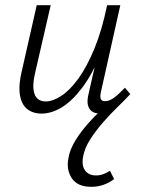

<svg xmlns="http://www.w3.org/2000/svg" viewBox="-20 -433 549 742"><path d="M140 6Q118 6 99.5 -2.5Q81 -11 69.5 -29.5Q58 -48 55.5 -78.5Q53 -109 63 -153L122 -413H176L117 -157Q103 -101 113 -71Q123 -41 157 -41Q184 -41 217 -62.5Q250 -84 283 -129.5Q316 -175 345 -245.5Q374 -316 394 -413H426Q402 -302 368.5 -222.5Q335 -143 296.5 -92.5Q258 -42 218.5 -18Q179 6 140 6ZM361 5Q345 5 334 -3.5Q323 -12 319.5 -28Q316 -44 322 -69L400 -413H445L371 -82Q366 -62 369 -52Q372 -42 386 -42Q403 -42 421.5 -56Q440 -70 463 -94L483 -70Q450 -35 419.5 -15Q389 5 361 5ZM333 289Q280 289 258 256.5Q236 224 244 180Q250 144 272.5 108Q295 72 326.5 37.5Q358 3 394 -28.5Q430 -60 463 -88L484 -70Q465 -49 436.5 -21.5Q408 6 379.5 38.5Q351 71 329 105Q307 139 301 173Q295 207 309 226Q323 245 351 245Q367 245 380.5 239.5Q394 234 405 227L421 259Q403 273 380.5 281Q358 289 333 289Z"/></svg>

Font: Ysabeau Infant Light
Style: Italic
Weight: 300
Italic angle: -12°
Designer: Christian Thalmann (Catharsis Fonts)
Version: Version 2.001;gftools[0.9.30]; featfreeze: ss01,ss02,lnum